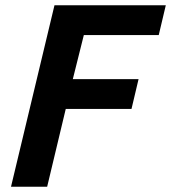

<svg xmlns="http://www.w3.org/2000/svg" viewBox="-20 -713 653 733"><path d="M22 0 188 -693H613L586 -579H300L258 -411H509L482 -297H231L160 0Z"/></svg>

Font: Ubuntu Sans Mono
Style: Italic
Weight: 400
Italic angle: -13.5°
Monospace: yes
Designer: Dalton Maag Ltd
Foundry: Dalton Maag Ltd
Version: Version 1.006